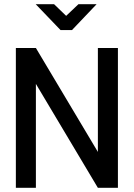

<svg xmlns="http://www.w3.org/2000/svg" viewBox="-20 -900 640 920"><path d="M56 -670V0H152V-498L449 0H545V-670H449V-172L152 -670ZM151 -880 270 -756H325L443 -880H356L297 -824L239 -880Z"/></svg>

Font: LT Wave Mono Medium
Style: Regular
Weight: 500
Designer: Daniel Lyons
Version: Version 2.5 (Glyphs App)